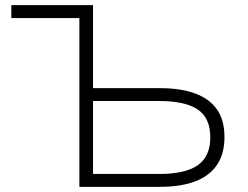

<svg xmlns="http://www.w3.org/2000/svg" viewBox="-20 -725 963 745"><path d="M288 0V-655H24V-705H341V-383H600Q682 -383 738 -362Q794 -341 822.5 -299.5Q851 -258 851 -193Q851 -129 822.5 -86Q794 -43 738 -21.5Q682 0 600 0ZM341 -50H598Q699 -50 747.5 -84Q796 -118 796 -192Q796 -267 747.5 -300Q699 -333 598 -333H341Z"/></svg>

Font: Nunito Sans 7pt SemiExpanded ExtraLight
Style: Regular
Weight: 250
Width: 6
Designer: Vernon Adams
Foundry: Vernon Adams
Version: Version 3.101;gftools[0.9.27]